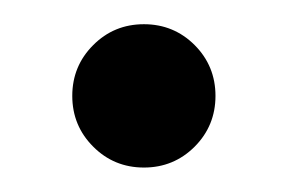

<svg xmlns="http://www.w3.org/2000/svg" viewBox="-20 -137 235 157"><path d="M139.2 -100.1Q156.2 -83 156.2 -58.6Q156.2 -34.2 139.2 -17.1Q122.1 0 97.7 0Q73.2 0 56.2 -17.1Q39.1 -34.2 39.1 -58.6Q39.1 -83 56.2 -100.1Q73.2 -117.2 97.7 -117.2Q122.1 -117.2 139.2 -100.1Z"/></svg>

Font: Comfortaa
Style: Regular
Weight: 400
Designer: Johan Aakerlund
Foundry: Johan Aakerlund
Version: Version 2.001; ttfautohint (v1.4.1)